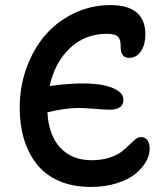

<svg xmlns="http://www.w3.org/2000/svg" viewBox="-20 -759 659 761"><path d="M339.8 -18.1Q268.1 -18.1 213.1 -42.2Q158.2 -66.4 124.8 -109.6Q91.3 -152.8 74.7 -209Q58.1 -265.1 58.1 -333Q58.1 -415 85 -489.5Q111.8 -564 158.7 -618.9Q205.6 -673.8 273.2 -706.3Q340.8 -738.8 418 -738.8Q556.2 -738.8 556.2 -622.1Q556.2 -583.5 539.1 -556.6Q522 -529.8 491.2 -529.8Q477.1 -529.8 469.5 -537.6Q461.9 -545.4 460 -555.7Q458 -565.9 458 -582Q458 -603 447 -614Q436 -625 403.8 -625Q316.4 -625 256.6 -567.6Q196.8 -510.3 176.8 -418Q275.4 -432.1 349.1 -426.8Q402.8 -422.9 436 -406Q469.2 -389.2 469.2 -363.8Q469.2 -324.2 415 -324.2Q397.9 -324.2 356.2 -327.6Q314.5 -331.1 292 -331.1Q240.7 -331.1 168 -314Q172.4 -224.1 218.5 -174.1Q264.6 -124 342.8 -124Q381.3 -124 411.9 -133.5Q442.4 -143.1 460 -156.5Q477.5 -169.9 491 -183.3Q504.4 -196.8 515.9 -206.3Q527.3 -215.8 538.1 -215.8Q555.7 -215.8 564.5 -203.1Q573.2 -190.4 573.2 -168.9Q573.2 -143.6 558.3 -117.7Q543.5 -91.8 515.9 -69.3Q488.3 -46.9 442.1 -32.5Q396 -18.1 339.8 -18.1Z"/></svg>

Font: Shantell Sans Bouncy
Style: Regular
Weight: 500
Designer: Stephen Nixon, Anya Danilova, Shantell Martin
Foundry: Arrow Type
Version: Version 1.006;[9816181b4]